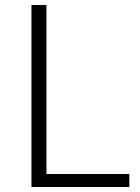

<svg xmlns="http://www.w3.org/2000/svg" viewBox="-20 -749 562 769"><path d="M106 0H498V-52H166V-729H106Z"/></svg>

Font: Noto Sans JP Light
Style: Regular
Weight: 300
Designer: Ryoko NISHIZUKA (kana & ideographs); Paul D. Hunt (Latin, Greek & Cyrillic); Wenlong ZHANG (bopomofo); Sandoll Communica
Foundry: Adobe Systems Incorporated
Version: Version 1.004;PS 1.004;hotconv 1.0.82;makeotf.lib2.5.63406